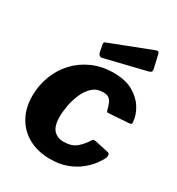

<svg xmlns="http://www.w3.org/2000/svg" viewBox="-181 -867 915 991"><g transform="rotate(30 276.5 -371.0)"><path d="M330 -540Q400 -540 445.5 -514Q491 -488 515 -449Q539 -410 542 -369Q543 -361 540 -358Q537 -355 525 -354L408 -346Q401 -345 398 -351.5Q395 -358 393 -369Q389 -383 383.5 -396Q378 -409 366.5 -417.5Q355 -426 333 -426Q295 -426 270 -403.5Q245 -381 229.5 -346Q214 -311 207 -273Q200 -235 200 -204Q200 -150 222 -126Q244 -102 282 -102Q327 -102 354 -123Q381 -144 407 -185Q411 -190 424 -188L506 -170Q513 -169 516 -161.5Q519 -154 514 -140Q506 -122 487 -96.5Q468 -71 437.5 -46.5Q407 -22 364 -6Q321 10 266 10Q193 10 138.5 -19.5Q84 -49 54 -102.5Q24 -156 24 -227Q24 -289 45.5 -346Q67 -403 107.5 -446.5Q148 -490 204.5 -515Q261 -540 330 -540ZM497 -662Q499 -651 497 -645.5Q495 -640 481 -636L240 -577Q229 -574 222.5 -579.5Q216 -585 214 -594L206 -633Q202 -649 210 -653L461 -750Q467 -753 472.5 -750.5Q478 -748 480 -736Z"/></g></svg>

Font: Libre Franklin Thin ExtraBold
Style: Italic
Weight: 800
Italic angle: -8°
Version: Version 2.000